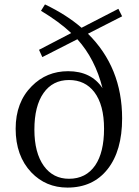

<svg xmlns="http://www.w3.org/2000/svg" viewBox="-20 -837 631 871"><path d="M286 14Q188 14 122 -55Q51 -130 51 -253Q51 -373 124 -446Q191 -514 289 -514Q394 -514 445 -437Q412 -569 331 -659L172 -578L157 -611L303 -687Q249 -738 166 -788L184 -817Q282 -770 350 -711L517 -797L534 -763L379 -684Q534 -531 534 -300Q534 -153 468 -69.5Q402 14 286 14ZM293 -26Q370 -26 412 -87Q452 -146 452 -253Q452 -361 408 -419Q366 -474 293 -474Q219 -474 177.5 -415Q136 -356 136 -249Q136 -144 179 -84Q221 -26 293 -26Z"/></svg>

Font: GenRyuMin TW R
Style: Regular
Weight: 400
Version: Version 1.501;PS 1;hotconv 16.6.51;makeotf.lib2.5.65220